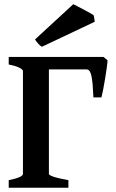

<svg xmlns="http://www.w3.org/2000/svg" viewBox="-20 -883 544 903"><path d="M457 -424.8H419.4Q418 -457.5 415.5 -487.8Q413.1 -518.1 406.7 -537.4Q400.4 -556.6 387.7 -556.6H184.6L198.7 -615.2H466.8L485.8 -599.6Q485.4 -586.9 481.9 -562.5Q478.5 -538.1 473.9 -510.3Q469.2 -482.4 464.6 -458.7Q460 -435.1 457 -424.8ZM21 0V-35.6Q87.9 -49.3 87.9 -65.4V-549.3Q87.9 -555.2 72 -564Q56.2 -572.8 21 -579.6V-615.2H280.8V-579.6Q251 -576.2 230.5 -571.5Q210 -566.9 210 -560.1V-65.4Q210 -59.6 230.5 -52.2Q251 -44.9 301.8 -35.6V0ZM177.2 -663.1Q168.9 -667 158.9 -678.7Q148.9 -690.4 144.5 -697.3L324.7 -863.3Q329.6 -860.8 343.5 -853.8Q357.4 -846.7 373.5 -838.1Q389.6 -829.6 403.1 -822Q416.5 -814.5 420.9 -810.5L425.8 -780.8Z"/></svg>

Font: Gentium Plus
Style: Bold
Weight: 700
Designer: Victor Gaultney, Annie Olsen, Iska Routamaa, Becca Hirsbrunner
Foundry: SIL International
Version: Version 6.101